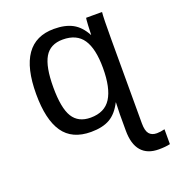

<svg xmlns="http://www.w3.org/2000/svg" viewBox="-135 -645 877 960"><g transform="rotate(-20 303.5 -165.0)"><path d="M423.3 -23.9 425.3 -86.9H424.3Q397.9 -34.7 359.4 -12.5Q320.8 9.8 258.8 9.8Q158.2 9.8 111.3 -58.1Q64.5 -126 64.5 -261.7Q64.5 -538.1 258.8 -538.1Q318.8 -538.1 357.9 -516.8Q397 -495.6 423.3 -446.3H424.3Q424.3 -460.9 426.3 -496.8Q428.2 -532.7 430.2 -535.2H514.6Q511.2 -506.3 511.2 -391.1V56.2Q511.2 95.7 524.9 112.1Q538.6 128.4 565.4 128.4Q584 128.4 607.4 122.6V201.7Q583 207.5 546.9 207.5Q486.3 207.5 454.8 171.1Q423.3 134.8 423.3 63ZM423.3 -270.5Q423.3 -373.5 389.6 -423.3Q356 -473.1 282.2 -473.1Q215.3 -473.1 186 -423.3Q156.7 -373.5 156.7 -264.6Q156.7 -153.8 186.3 -106Q215.8 -58.1 281.2 -58.1Q356 -58.1 389.6 -111.3Q423.3 -164.6 423.3 -270.5Z"/></g></svg>

Font: Courier New
Style: Regular
Weight: 400
Designer: Steve Matteson
Foundry: Ascender Corporation
Version: Version 2.00.3